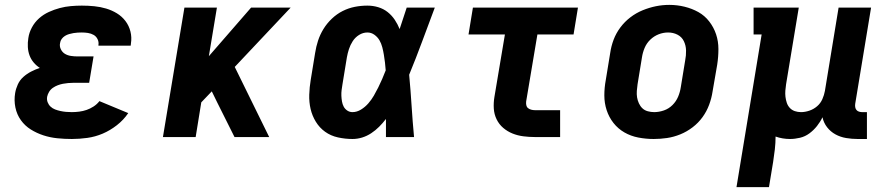

<svg xmlns="http://www.w3.org/2000/svg" viewBox="-20 -561 3640 786"><path d="M274 8Q244 8 214.5 5Q185 2 157.5 -7Q130 -16 106 -31Q82 -46 65.5 -69Q49 -92 43 -121Q37 -150 42 -180Q45 -198 53 -215.5Q61 -233 75.5 -246Q90 -259 107.5 -268Q125 -277 143 -283Q129 -292 118 -305Q107 -318 101 -334Q95 -350 94 -368.5Q93 -387 96 -405Q99 -427 110.5 -448.5Q122 -470 140 -486Q158 -502 180 -512Q202 -522 224.5 -528Q247 -534 270 -536Q293 -538 315 -538Q341 -538 366 -535.5Q391 -533 414.5 -526Q438 -519 458.5 -506.5Q479 -494 493.5 -475Q508 -456 514 -432Q520 -408 516 -383Q516 -380 515.5 -378Q515 -376 515 -374H383Q383 -375 383 -375.5Q383 -376 383 -377Q385 -389 379.5 -400.5Q374 -412 363.5 -418Q353 -424 340.5 -426Q328 -428 315 -428Q307 -428 298 -427.5Q289 -427 280.5 -425.5Q272 -424 263 -421.5Q254 -419 246 -414Q238 -409 232.5 -401.5Q227 -394 226 -385Q223 -372 229 -359.5Q235 -347 246 -340.5Q257 -334 270.5 -332Q284 -330 298 -330H363L345 -222H280Q270 -222 259 -221Q248 -220 237.5 -218Q227 -216 216.5 -212Q206 -208 196.5 -201.5Q187 -195 181 -185Q175 -175 173 -165Q171 -153 175 -142.5Q179 -132 187 -124.5Q195 -117 205.5 -113Q216 -109 227.5 -106.5Q239 -104 250.5 -103Q262 -102 274 -102Q289 -102 304.5 -104Q320 -106 334.5 -111Q349 -116 363 -125Q377 -134 387 -147L505 -98Q486 -70 458.5 -48.5Q431 -27 400.5 -14Q370 -1 337.5 3.5Q305 8 274 8Z M647 0 735 -530H868L835 -331L1008 -530H1170L941 -287L1082 0H940L869 -142L847 -187L804 -142L781 0Z M1423 8Q1393 8 1363.5 1.5Q1334 -5 1311 -21.5Q1288 -38 1273 -62.5Q1258 -87 1251.5 -115Q1245 -143 1246 -173.5Q1247 -204 1252 -234L1270 -344Q1274 -370 1282 -394.5Q1290 -419 1304 -442Q1318 -465 1338.5 -484.5Q1359 -504 1383 -516Q1407 -528 1432.5 -533Q1458 -538 1484 -538Q1507 -538 1528.5 -531.5Q1550 -525 1567 -511.5Q1584 -498 1596 -480Q1608 -462 1616 -442Q1623 -464 1630.5 -486Q1638 -508 1645 -530H1760Q1734 -461 1708.5 -392Q1683 -323 1655 -255Q1661 -191 1665 -127.5Q1669 -64 1675 0H1560Q1560 -18 1560 -36.5Q1560 -55 1560 -74Q1547 -57 1532 -42Q1517 -27 1499.5 -15.5Q1482 -4 1462.5 2Q1443 8 1423 8ZM1423 -102Q1441 -102 1458 -112.5Q1475 -123 1488 -138Q1501 -153 1510.5 -169.5Q1520 -186 1528.5 -203Q1537 -220 1544.5 -237.5Q1552 -255 1559 -273Q1558 -289 1556 -305Q1554 -321 1551.5 -336.5Q1549 -352 1545 -367.5Q1541 -383 1533.5 -396Q1526 -409 1513 -418.5Q1500 -428 1484 -428Q1466 -428 1450 -418Q1434 -408 1424 -392.5Q1414 -377 1408.5 -360Q1403 -343 1400 -326L1382 -216Q1380 -204 1378.5 -192.5Q1377 -181 1377.5 -169Q1378 -157 1380 -145.5Q1382 -134 1387 -124.5Q1392 -115 1401.5 -108.5Q1411 -102 1423 -102Z M2169 0Q2146 0 2122.5 -3Q2099 -6 2078 -14.5Q2057 -23 2040 -37.5Q2023 -52 2013 -72.5Q2003 -93 2001.5 -116.5Q2000 -140 2004 -164L2047 -420H1898L1916 -530H2346L2328 -420H2180L2134 -146Q2133 -138 2134.5 -130.5Q2136 -123 2141.5 -118.5Q2147 -114 2154.5 -112Q2162 -110 2169 -110H2273V0Z M2656 8Q2624 8 2593 2Q2562 -4 2536 -19Q2510 -34 2491.5 -57.5Q2473 -81 2463.5 -110Q2454 -139 2454 -170.5Q2454 -202 2460 -234L2478 -344Q2482 -372 2492 -398.5Q2502 -425 2519.5 -448.5Q2537 -472 2560.5 -490Q2584 -508 2611 -519Q2638 -530 2665 -535.5Q2692 -541 2720 -541Q2752 -541 2782.5 -533.5Q2813 -526 2839 -511.5Q2865 -497 2883.5 -473Q2902 -449 2911.5 -420.5Q2921 -392 2921 -360Q2921 -328 2916 -296L2897 -186Q2893 -159 2883 -132Q2873 -105 2856 -81.5Q2839 -58 2815.5 -40Q2792 -22 2765 -11Q2738 0 2710.5 4Q2683 8 2656 8ZM2658 -102Q2678 -102 2698 -109Q2718 -116 2733 -131Q2748 -146 2756 -165Q2764 -184 2767 -204L2785 -314Q2789 -334 2788.5 -354.5Q2788 -375 2779.5 -392.5Q2771 -410 2753.5 -419Q2736 -428 2715 -428Q2695 -428 2676 -420.5Q2657 -413 2642 -398.5Q2627 -384 2619 -365Q2611 -346 2608 -326L2590 -216Q2588 -203 2587 -189Q2586 -175 2588 -162.5Q2590 -150 2595.5 -138Q2601 -126 2610 -117.5Q2619 -109 2632 -105.5Q2645 -102 2658 -102Z M2995 205 3098 -420H3065V-530H3250L3198 -216Q3196 -203 3195 -190Q3194 -177 3195.5 -164.5Q3197 -152 3201 -140Q3205 -128 3213.5 -119Q3222 -110 3234 -106Q3246 -102 3259 -102Q3276 -102 3293.5 -108Q3311 -114 3325 -126Q3339 -138 3346.5 -155Q3354 -172 3357 -189L3413 -530H3546L3481 -136Q3480 -129 3481 -122.5Q3482 -116 3486 -111Q3490 -106 3496.5 -104Q3503 -102 3509 -102H3529V8H3491Q3467 8 3443.5 4Q3420 0 3400 -11Q3380 -22 3366 -40Q3352 -58 3347 -81Q3338 -62 3324.5 -45Q3311 -28 3293.5 -15Q3276 -2 3255 3Q3234 8 3214 8Q3199 8 3184 5.5Q3169 3 3155 -2Q3155 24 3152 50.5Q3149 77 3145 102L3128 205Z"/></svg>

Font: Iosevka Slab XBdEx
Style: Italic
Weight: 800
Width: 7
Italic angle: -9°
Monospace: yes
Designer: Belleve Invis
Foundry: Belleve Invis
Version: Version 11.1.1; ttfautohint (v1.8.3)